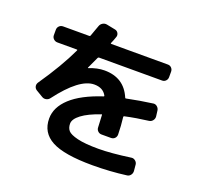

<svg xmlns="http://www.w3.org/2000/svg" viewBox="-142 -979 1284 1200"><g transform="rotate(20 500.0 -379.0)"><path d="M119.1 -596.7Q104.5 -596.7 93.8 -606.9Q83 -617.2 83 -631.8V-668Q83 -682.6 93.3 -692.9Q103.5 -703.1 119.1 -703.1H293Q297.9 -703.1 299.8 -708Q304.7 -721.7 314 -747.6Q323.2 -773.4 326.2 -781.2Q331.1 -794.9 344.2 -802.7Q357.4 -810.5 372.1 -807.6L430.7 -795.9Q444.3 -793 451.2 -780.8Q458 -768.6 454.1 -755.9Q445.3 -729.5 435.5 -708Q433.6 -703.1 439.5 -703.1H815.4Q830.1 -703.1 839.8 -692.9Q849.6 -682.6 849.6 -668V-631.8Q849.6 -617.2 839.8 -606.9Q830.1 -596.7 815.4 -596.7H396.5Q391.6 -596.7 388.7 -591.8Q384.8 -583 352.5 -513.7Q352.5 -511.7 353.5 -511.7H355.5Q408.2 -533.2 457 -533.2Q586.9 -533.2 635.7 -417Q637.7 -412.1 642.6 -414.1Q727.5 -431.6 815.4 -443.4Q829.1 -444.3 839.8 -434.6Q850.6 -424.8 852.5 -411.1L857.4 -372.1Q858.4 -357.4 849.1 -345.7Q839.8 -334 825.2 -332Q745.1 -322.3 668.9 -305.7Q665 -304.7 665 -299.8Q671.9 -243.2 672.9 -185.5Q672.9 -170.9 663.1 -160.6Q653.3 -150.4 637.7 -150.4H575.2Q560.5 -150.4 550.3 -160.6Q540 -170.9 540 -185.5Q538.1 -240.2 536.1 -265.6Q536.1 -271.5 531.2 -268.6Q451.2 -241.2 409.2 -209.5Q367.2 -177.7 367.2 -147.5Q367.2 -119.1 382.3 -101.6Q397.5 -84 447.3 -71.8Q497.1 -59.6 586.9 -59.6Q669.9 -59.6 800.8 -78.1Q814.5 -80.1 826.2 -70.8Q837.9 -61.5 839.8 -47.9L843.8 -4.9Q844.7 9.8 835.9 21.5Q827.1 33.2 813.5 35.2Q702.1 49.8 586.9 49.8Q398.4 49.8 315.9 5.4Q233.4 -39.1 233.4 -132.8Q233.4 -208 301.8 -271Q370.1 -334 506.8 -378.9Q510.7 -379.9 508.8 -384.8Q485.4 -428.7 426.8 -428.7Q329.1 -428.7 197.3 -253.9Q188.5 -242.2 173.8 -239.3Q159.2 -236.3 146.5 -244.1L100.6 -271.5Q88.9 -279.3 85.9 -292.5Q83 -305.7 90.8 -318.4Q194.3 -468.8 252 -591.8Q253.9 -596.7 249 -596.7Z"/></g></svg>

Font: Rounded-L Mgen+ 1m bold
Style: Bold
Weight: 700
Designer: [Source Han Sans]
Ryoko NISHIZUKA  (kana & ideographs); Paul D. Hunt (Latin, Greek & Cyrillic); Wenlong ZHANG  (bopomofo
Version: Version 1.059.20150602